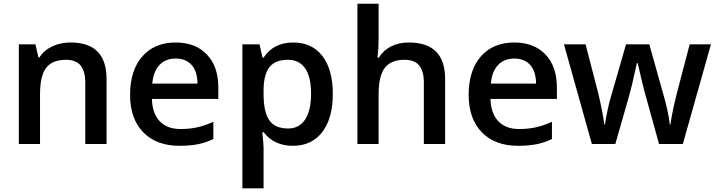

<svg xmlns="http://www.w3.org/2000/svg" viewBox="-20 -780 3882 1040"><path d="M557.1 0H441.9V-332Q441.9 -394.5 416.7 -425.3Q391.6 -456.1 336.9 -456.1Q264.2 -456.1 230.5 -413.1Q196.8 -370.1 196.8 -269V0H82V-540H171.9L188 -469.2H193.8Q218.3 -507.8 263.2 -528.8Q308.1 -549.8 362.8 -549.8Q557.1 -549.8 557.1 -352.1Z M952.6 9.8Q826.7 9.8 755.6 -63.7Q684.6 -137.2 684.6 -266.1Q684.6 -398.4 750.5 -474.1Q816.4 -549.8 931.6 -549.8Q1038.6 -549.8 1100.6 -484.9Q1162.6 -419.9 1162.6 -306.2V-244.1H802.7Q805.2 -165.5 845.2 -123.3Q885.3 -81.1 958 -81.1Q1005.9 -81.1 1047.1 -90.1Q1088.4 -99.1 1135.7 -120.1V-26.9Q1093.8 -6.8 1050.8 1.5Q1007.8 9.8 952.6 9.8ZM931.6 -462.9Q877 -462.9 844 -428.2Q811 -393.6 804.7 -327.1H1049.8Q1048.8 -394 1017.6 -428.5Q986.3 -462.9 931.6 -462.9Z M1566.9 9.8Q1464.4 9.8 1407.7 -64H1400.9Q1407.7 4.4 1407.7 19V240.2H1293V-540H1385.7Q1389.6 -524.9 1401.9 -467.8H1407.7Q1461.4 -549.8 1568.8 -549.8Q1669.9 -549.8 1726.3 -476.6Q1782.7 -403.3 1782.7 -271Q1782.7 -138.7 1725.3 -64.5Q1668 9.8 1566.9 9.8ZM1539.1 -456.1Q1470.7 -456.1 1439.2 -416Q1407.7 -376 1407.7 -288.1V-271Q1407.7 -172.4 1439 -128.2Q1470.2 -84 1541 -84Q1600.6 -84 1632.8 -132.8Q1665 -181.6 1665 -272Q1665 -362.8 1633.1 -409.4Q1601.1 -456.1 1539.1 -456.1Z M2391.1 0H2275.9V-332Q2275.9 -394.5 2250.7 -425.3Q2225.6 -456.1 2170.9 -456.1Q2098.6 -456.1 2064.7 -412.8Q2030.8 -369.6 2030.8 -268.1V0H1916V-759.8H2030.8V-566.9Q2030.8 -520.5 2024.9 -467.8H2032.2Q2055.7 -506.8 2097.4 -528.3Q2139.2 -549.8 2194.8 -549.8Q2391.1 -549.8 2391.1 -352.1Z M2786.6 9.8Q2660.6 9.8 2589.6 -63.7Q2518.6 -137.2 2518.6 -266.1Q2518.6 -398.4 2584.5 -474.1Q2650.4 -549.8 2765.6 -549.8Q2872.6 -549.8 2934.6 -484.9Q2996.6 -419.9 2996.6 -306.2V-244.1H2636.7Q2639.2 -165.5 2679.2 -123.3Q2719.2 -81.1 2792 -81.1Q2839.8 -81.1 2881.1 -90.1Q2922.4 -99.1 2969.7 -120.1V-26.9Q2927.7 -6.8 2884.8 1.5Q2841.8 9.8 2786.6 9.8ZM2765.6 -462.9Q2710.9 -462.9 2678 -428.2Q2645 -393.6 2638.7 -327.1H2883.8Q2882.8 -394 2851.6 -428.5Q2820.3 -462.9 2765.6 -462.9Z M3549.8 0 3480 -252Q3467.3 -292 3434.1 -438H3429.7Q3401.4 -306.2 3384.8 -251L3313 0H3186L3034.7 -540H3151.9L3220.7 -273.9Q3244.1 -175.3 3253.9 -105H3256.8Q3261.7 -140.6 3271.7 -186.8Q3281.7 -232.9 3289.1 -255.9L3371.1 -540H3497.1L3576.7 -255.9Q3584 -231.9 3595 -182.6Q3606 -133.3 3607.9 -106H3611.8Q3619.1 -166 3646 -273.9L3715.8 -540H3831.1L3678.7 0Z"/></svg>

Font: f1_58959          
Style: Regular
Weight: 600
Foundry: Ascender Corporation
Version: Version 1.10